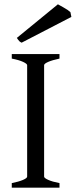

<svg xmlns="http://www.w3.org/2000/svg" viewBox="-20 -864 349 884"><path d="M34.2 -21Q66.4 -27.3 85.7 -35.6Q105 -43.9 105 -50.8V-564Q105 -570.3 86.2 -579.1Q67.4 -587.9 34.2 -594.2V-615.2H253.9V-594.2Q221.2 -587.4 202.1 -579.1Q183.1 -570.8 183.1 -564V-50.8Q183.1 -44.4 201.9 -35.9Q220.7 -27.3 253.9 -21V0H34.2ZM57.6 -689.5 246.6 -844.2Q250.5 -842.3 273.2 -829.3Q295.9 -816.4 304.2 -808.1L308.6 -786.1L79.6 -667.5Q73.2 -670.4 69.8 -673.6Q66.4 -676.8 63 -681.6Q59.6 -686.5 57.6 -689.5Z"/></svg>

Font: David Libre
Style: Regular
Weight: 400
Version: Version 1.000